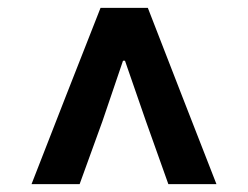

<svg xmlns="http://www.w3.org/2000/svg" viewBox="-20 -781 630 487"><path d="M147 -537 60 -314H182L240 -474L292 -627H297L350 -474L407 -314H529L442 -537L355 -761H235Z"/></svg>

Font: GenSekiGothic2 TW B
Style: Regular
Weight: 700
Version: Version 2.100;PS 2.1;hotconv 16.6.51;makeotf.lib2.5.65220 DE